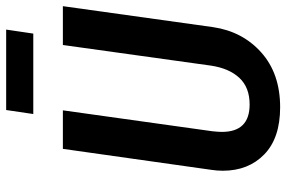

<svg xmlns="http://www.w3.org/2000/svg" viewBox="-173 -742 929 623"><g transform="rotate(-90 291.5 -430.5)"><path d="M515 -204Q501 -108 432.5 -47Q364 14 255 14Q155 14 102 -37.5Q49 -89 49 -172Q49 -191 52 -210L120 -691H245L177 -205Q175 -185 175 -175Q175 -85 264 -85Q319 -85 350 -118Q381 -151 390 -210L457 -691H583ZM233 -787 246 -875H507L494 -787Z"/></g></svg>

Font: Fira Sans Condensed Medium
Style: Italic
Weight: 500
Width: 3
Italic angle: -8°
Designer: bBox Type GmbH & Carrois Corporate GbR & Edenspiekermann AG
Foundry: bBox Type GmbH & Carrois Corporate GbR & Edenspiekermann AG
Version: Version 4.301